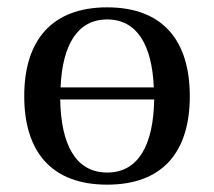

<svg xmlns="http://www.w3.org/2000/svg" viewBox="-20 -492 582 523"><path d="M46 -230C46 -78 121 11 272 11C423 11 497 -78 497 -230C497 -382 423 -472 272 -472C121 -472 46 -382 46 -230ZM144 -221H400C398 -97 357 -22 272 -22C187 -22 146 -97 144 -221ZM145 -254C150 -370 191 -439 272 -439C353 -439 394 -370 399 -254Z"/></svg>

Font: erewhon
Style: Regular
Weight: 400
Version: Version 1.0.0